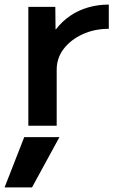

<svg xmlns="http://www.w3.org/2000/svg" viewBox="-51 -550 514 840"><path d="M89 270H-31L55 50H209ZM73 0V-520H191L192 -422H194Q220 -456 255.5 -480.5Q291 -505 334.5 -517.5Q378 -530 425 -530V-424Q362 -424 310 -400Q258 -376 227.5 -336Q197 -296 197 -245V0Z"/></svg>

Font: M PLUS 2 SemiBold
Style: Regular
Weight: 600
Designer: Coji Morishita
Foundry: UNDERFOREST DESIGN
Version: Version 1.001